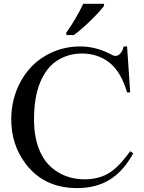

<svg xmlns="http://www.w3.org/2000/svg" viewBox="-20 -951 742 987"><path d="M633.3 -712.3 649.2 -475.9H633.3Q602.1 -582.1 542.6 -629Q483.1 -675.9 401 -675.9Q331.8 -675.9 275.4 -640.5Q219 -605.1 186.9 -528.5Q154.9 -451.8 154.9 -336.9Q154.9 -242.1 185.4 -172.8Q215.9 -103.6 276.9 -66.4Q337.9 -29.2 415.4 -29.2Q483.1 -29.2 535.1 -58.2Q587.2 -87.2 649.2 -173.8L665.1 -162.6Q613.8 -70.3 543.8 -27.2Q473.8 15.9 376.9 15.9Q203.6 15.9 109.2 -112.8Q37.9 -208.7 37.9 -337.9Q37.9 -442.1 84.9 -529.5Q131.8 -616.9 213.6 -664.6Q295.4 -712.3 392.8 -712.3Q467.7 -712.3 542.1 -675.9Q563.1 -663.6 572.8 -663.6Q586.7 -663.6 596.9 -674.4Q610.3 -688.2 615.9 -712.3ZM321 -784.1Q331.8 -798.5 343.8 -816.9Q355.9 -835.4 367.4 -855.1Q379 -874.9 389.5 -894.6Q400 -914.4 407.7 -931.3H514.9V-921Q505.1 -907.7 487.2 -887.9Q469.2 -868.2 447.2 -846.7Q425.1 -825.1 402.1 -804.9Q379 -784.6 359 -770.8H321Z"/></svg>

Font: MM Jasmine
Style: Regular
Weight: 400
Designer: Khon Soe Zaw Thu
Version: Version 1.00 July 11, 2016, initial release